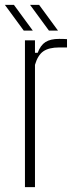

<svg xmlns="http://www.w3.org/2000/svg" viewBox="-40 -765 295 785"><path d="M62 0V-600H103V-549H114Q125.5 -580 145.8 -593Q166 -606 202 -606Q209 -606 218.2 -605.8Q227.5 -605.5 234 -605V-571H202Q160 -571 137.2 -555.2Q114.5 -539.5 103 -500V0ZM160 -640 83 -745H120L197 -640ZM57 -640 -20 -745H17L94 -640Z"/></svg>

Font: Big Shoulders Text SC Thin
Style: Regular
Weight: 100
Designer: Patric King
Foundry: XO Type Co
Version: Version 2.002